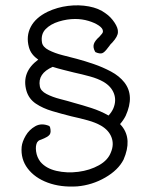

<svg xmlns="http://www.w3.org/2000/svg" viewBox="-20 -691 560 718"><path d="M269 6Q207 10 158.5 -8Q110 -26 83.5 -61Q57 -96 61 -142Q63 -161 76 -183.5Q89 -206 112 -219Q135 -232 164 -220L167 -216Q172 -197 166 -188Q160 -179 134 -169Q127 -167 124 -164.5Q121 -162 119 -159Q112 -146 115 -124.5Q118 -103 131 -86Q152 -61 191 -52Q230 -43 273 -48.5Q316 -54 350 -73Q384 -92 395 -122Q407 -151 397 -177.5Q387 -204 358 -221Q337 -233 308 -241Q279 -249 247 -256Q211 -265 175.5 -275.5Q140 -286 114 -303.5Q88 -321 79 -351Q59 -421 123 -468Q110 -477 101 -488.5Q92 -500 88 -515Q77 -556 95 -590.5Q113 -625 158 -647Q194 -664 234.5 -669Q275 -674 312.5 -667Q350 -660 375 -641Q394 -628 408 -607Q422 -586 421 -571Q421 -555 400 -532Q396 -528 393.5 -525.5Q391 -523 388 -518Q385 -515 384 -513Q371 -495 362 -492Q353 -489 337 -496L335 -499Q327 -514 331 -526.5Q335 -539 352 -554Q358 -561 361.5 -565Q365 -569 365 -574Q365 -585 349.5 -595.5Q334 -606 310.5 -613Q287 -620 261 -620Q231 -620 200 -610.5Q169 -601 150.5 -582Q132 -563 137 -532Q140 -515 162.5 -503.5Q185 -492 214.5 -484.5Q244 -477 267 -471Q297 -463 330.5 -451.5Q364 -440 395 -423.5Q426 -407 445 -383Q484 -333 450 -258Q442 -242 429 -227Q433 -223 436 -219Q475 -170 442 -94Q422 -55 373.5 -27Q325 1 269 6ZM386 -259Q398 -272 404 -286Q416 -315 406 -341.5Q396 -368 367 -385Q346 -397 317 -405Q288 -413 256 -420Q236 -425 216 -430Q196 -435 177 -441Q120 -416 129 -368Q132 -351 154 -339.5Q176 -328 205.5 -320.5Q235 -313 258 -306Q288 -298 322 -287Q356 -276 386 -259Z"/></svg>

Font: Yuji Hentaigana Akebono
Style: Regular
Weight: 400
Designer: Kataoka Yuji
Foundry: Kinuta Font Factory
Version: Version 3.002